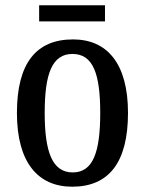

<svg xmlns="http://www.w3.org/2000/svg" viewBox="-20 -696 548 726"><path d="M128 -615H377V-676H128ZM253 10C391 10 464 -81 464 -269C464 -456 385 -547 256 -547C116 -547 44 -456 44 -269C44 -81 124 10 253 10ZM255 -44C178 -44 149 -121 149 -269C149 -417 177 -492 254 -492C332 -492 359 -417 359 -269C359 -121 332 -44 255 -44Z"/></svg>

Font: Noto Serif Thai Condensed Medium
Style: Regular
Weight: 500
Width: 3
Designer: Monotype Design Team
Foundry: Monotype Imaging Inc.
Version: Version 2.002